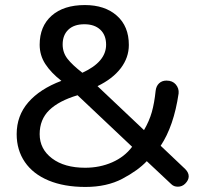

<svg xmlns="http://www.w3.org/2000/svg" viewBox="-20 -730 813 760"><path d="M46 -199Q46 -272 92 -325Q138 -378 223 -410Q182 -442 159.5 -476.5Q137 -511 137 -553Q137 -626 184.5 -668Q232 -710 316 -710Q395 -710 442.5 -668Q490 -626 490 -552Q490 -502 458 -460Q426 -418 366 -389L550 -215Q571 -251 581 -286.5Q591 -322 596 -370Q598 -389 609.5 -400Q621 -411 639 -411Q663 -411 676 -395.5Q689 -380 687 -360Q668 -231 616 -153L713 -61Q727 -47 727 -32Q727 -17 713 -3Q701 9 684 9Q668 9 658 -1L561 -92Q526 -55 464.5 -22.5Q403 10 318 10Q234 10 172.5 -15.5Q111 -41 78.5 -88.5Q46 -136 46 -199ZM400 -553Q400 -591 377 -612.5Q354 -634 314 -634Q273 -634 250.5 -612.5Q228 -591 228 -554Q228 -522 247 -497.5Q266 -473 306 -442Q400 -485 400 -553ZM503 -149 287 -353Q213 -331 175 -294Q137 -257 137 -199Q137 -140 186 -103Q235 -66 317 -66Q375 -66 424 -87.5Q473 -109 503 -149Z"/></svg>

Font: Kodchasan Medium
Style: Regular
Weight: 500
Designer: Katatrad Aksorn Co.,Ltd.
Foundry: Cadson Demak Co.,Ltd.
Version: Version 1.000; ttfautohint (v1.6)